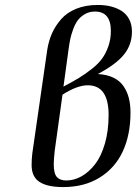

<svg xmlns="http://www.w3.org/2000/svg" viewBox="-20 -758 558 783"><path d="M108.9 -85Q108.9 -108.9 111.8 -132.8L172.9 -556.2Q178.7 -591.8 192.1 -622.1Q205.6 -652.3 229 -679.4Q252.4 -706.5 290.8 -722.2Q329.1 -737.8 378.9 -737.8Q406.7 -737.8 430.4 -732.2Q454.1 -726.6 474.4 -714.4Q494.6 -702.1 506.3 -680.4Q518.1 -658.7 518.1 -628.9Q518.1 -576.2 485.8 -535.9Q453.6 -495.6 378.9 -456.1Q416 -454.1 442.6 -441.2Q469.2 -428.2 484.1 -406Q499 -383.8 505.6 -357.4Q512.2 -331.1 512.2 -298.8Q512.2 -209 481 -141.1Q449.7 -73.2 387 -34.2Q324.2 4.9 237.8 4.9Q173.3 4.9 141.1 -16.1Q108.9 -37.1 108.9 -85ZM199.2 -87.9Q199.2 -50.3 211.9 -36.1Q224.6 -22 250 -22Q282.7 -22 313 -39.3Q343.3 -56.6 368.2 -88.9Q393.1 -121.1 408 -173.1Q422.9 -225.1 422.9 -289.1Q422.9 -410.2 337.9 -410.2Q294.9 -410.2 234.9 -372.1L203.1 -143.1Q199.2 -107.4 199.2 -87.9ZM238.8 -404.8Q277.3 -425.3 301.5 -439.9Q325.7 -454.6 353.3 -476.1Q380.9 -497.6 396.2 -518.8Q411.6 -540 421.9 -569.1Q432.1 -598.1 432.1 -631.8Q432.1 -710.9 367.2 -710.9Q344.2 -710.9 326.2 -700.4Q308.1 -689.9 297.1 -675Q286.1 -660.2 278.1 -637.9Q270 -615.7 266.4 -597.9Q262.7 -580.1 259.8 -558.1Z"/></svg>

Font: Dehuti Alt
Style: Bold-Italic
Weight: 700
Version: Version 1.2